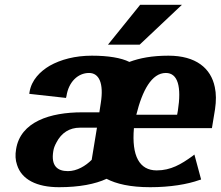

<svg xmlns="http://www.w3.org/2000/svg" viewBox="-20 -770 920 800"><path d="M47 -148C43 -125 44 -103 51 -83C70 -22 133 10 226 10C310 10 377 -3 424 -25C464 -4 522 10 606 10C689 10 761 -2 811 -20L818 -22L790 -126L781 -119C735 -86 692 -60 633 -60C561 -60 528 -120 538 -236H863L876 -315C881 -349 881 -380 875 -407C859 -486 796 -538 682 -538C613 -538 562 -528 519 -512C485 -529 431 -538 363 -538C293 -538 233 -522 187 -496C148 -473 111 -437 103 -386L102 -379L255 -362L257 -370C266 -429 305 -466 351 -466C393 -466 413 -423 400 -341L394 -302H322C189 -302 65 -263 47 -148ZM202 -140C204 -153 208 -163 215 -176C236 -217 270 -238 313 -238H384L362 -104C337 -79 301 -57 263 -57C219 -57 192 -79 202 -140ZM430 -584H562L738 -750H564ZM548 -292C573 -393 612 -466 671 -466C721 -466 737 -409 721 -308L718 -292Z"/></svg>

Font: Aerodynamic
Style: BdObl
Weight: 500
Designer: Google
Version: Version 2.000980; 2014